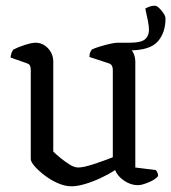

<svg xmlns="http://www.w3.org/2000/svg" viewBox="-20 -650 601 674"><path d="M231 4Q208 4 183 -7Q158 -18 136.5 -34.5Q115 -51 101.5 -66.5Q88 -82 88 -92V-405Q88 -413 85.5 -419Q83 -425 74 -428L17 -448Q18 -458 21 -465.5Q24 -473 27 -476Q42 -484 66.5 -492Q91 -500 105 -500Q130 -500 148.5 -480.5Q167 -461 167 -433V-118Q178 -107 193.5 -94.5Q209 -82 225 -72Q241 -62 255 -62Q273 -62 309.5 -74Q346 -86 376 -98V-405Q376 -413 373 -419Q370 -425 361 -428L294 -450Q294 -461 297 -467Q300 -473 302 -476Q312 -481 330 -486.5Q348 -492 365.5 -496Q383 -500 392 -500Q418 -500 436.5 -480.5Q455 -461 455 -433V-62L527 -53Q529 -51 532 -45.5Q535 -40 535 -32Q526 -20 502 -10Q478 0 464 0Q439 0 416 -15.5Q393 -31 384 -53Q363 -39 335.5 -26Q308 -13 280 -4.5Q252 4 231 4ZM392 -480V-500H435Q475 -500 489 -512Q503 -524 503 -546Q503 -558 499 -578Q495 -598 490 -620Q508 -630 523 -630Q530 -630 538.5 -622Q547 -614 554 -603.5Q561 -593 561 -585Q561 -535 533.5 -504Q506 -473 432 -473Q424 -473 412.5 -475Q401 -477 392 -480Z"/></svg>

Font: Texturina 72pt
Style: Regular
Weight: 400
Designer: Guillermo Torres Carreño
Foundry: Omnibus-Type
Version: Version 1.002; ttfautohint (v1.8.3)